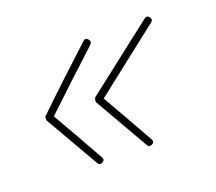

<svg xmlns="http://www.w3.org/2000/svg" viewBox="-65 -501 532 473"><g transform="rotate(-20 201.0 -265.0)"><path d="M364 -411Q370 -404 362 -398Q317 -363 272 -327.5Q227 -292 182 -257Q180 -256 182 -263Q183 -271 185 -269Q205 -234 225 -199Q245 -164 265 -128Q270 -120 262 -115Q253 -111 249 -119Q229 -154 208.5 -189.5Q188 -225 168 -260Q167 -262 168 -266Q169 -271 170 -272Q215 -307 260.5 -342.5Q306 -378 351 -413Q358 -419 364 -411ZM203 -412Q210 -405 203 -398Q165 -363 127.5 -328Q90 -293 53 -258Q51 -256 52 -264Q53 -271 55 -269Q75 -234 95 -199Q115 -164 135 -128Q140 -120 132 -115Q123 -111 119 -119Q99 -154 78.5 -189.5Q58 -225 38 -260Q37 -262 38 -266Q38 -270 40 -271Q77 -307 114.5 -342Q152 -377 190 -412Q197 -419 203 -412Z"/></g></svg>

Font: FRB American Cursive Guidelines Extralight
Style: Italic
Weight: 200
Italic angle: -25°
Version: Version 2.0;Modular Font Editor K font №1